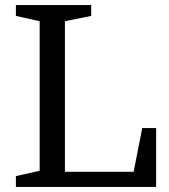

<svg xmlns="http://www.w3.org/2000/svg" viewBox="-20 -740 669 760"><path d="M237 -656V-60H509L543 -233H598V0H43V-43L137 -64V-656L43 -677V-720H341V-677Z"/></svg>

Font: Domine
Style: Regular
Weight: 400
Designer: Pablo Impallari, Rodrigo Fuenzalida, Brenda Gallo
Foundry: Pablo Impallari, Rodrigo Fuenzalida, Brenda Gallo
Version: Version 2.000;September 19, 2022;FontCreator 14.0.0.2877 64-